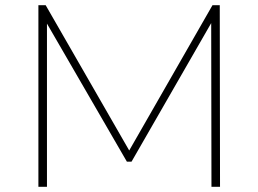

<svg xmlns="http://www.w3.org/2000/svg" viewBox="-20 -720 996 740"><path d="M128 0V-700H156L478 -140L799 -700H827L828 0H795L794 -631L487 -97H469L161 -629V0Z"/></svg>

Font: Montserrat Thin ExtraLight
Style: Regular
Weight: 250
Version: Version 9.000